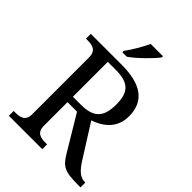

<svg xmlns="http://www.w3.org/2000/svg" viewBox="-260 -1057 1183 1183"><g transform="rotate(45 331.0 -465.5)"><path d="M256 -784V-771H294C347 -807 425 -886 450 -921V-931H343C322 -886 285 -822 256 -784ZM38 0H329V-42H316C272 -42 234 -50 234 -109V-315H317L452 -90C497 -14 523 0 648 0H662V-42H659C617 -42 588 -69 554 -122L417 -339C488 -363 564 -414 564 -521C564 -650 480 -714 307 -714H38V-672H51C95 -672 133 -663 133 -604V-109C133 -50 95 -42 51 -42H38ZM304 -362H234V-666H302C415 -666 457 -625 457 -518C457 -414 421 -362 304 -362Z"/></g></svg>

Font: Noto Serif Devanagari
Style: Regular
Weight: 400
Designer: Universal Thirst, Indian Type Foundry and the Monotype Design Team
Foundry: Monotype Imaging Inc.
Version: Version 2.004